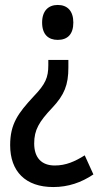

<svg xmlns="http://www.w3.org/2000/svg" viewBox="-20 -565 407 775"><path d="M276 -474C276 -521 252 -545 213 -545C176 -545 150 -522 150 -474C150 -425 176 -404 213 -404C253 -404 276 -427 276 -474ZM256 -292V-323H175V-302C175 -252 164 -226 115 -175C53 -108 21 -65 21 21C21 127 83 190 195 190C255 190 308 172 357 139L322 62C282 87 246 103 201 103C148 103 118 72 118 14C118 -40 137 -73 191 -130C240 -182 256 -223 256 -292Z"/></svg>

Font: Noto Sans Armenian Condensed Medium
Style: Regular
Weight: 500
Width: 3
Designer: Monotype Design Team
Foundry: Monotype Imaging Inc.
Version: Version 2.008